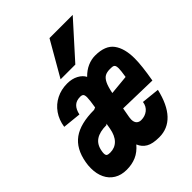

<svg xmlns="http://www.w3.org/2000/svg" viewBox="-235 -934 1064 1064"><g transform="rotate(-45 297.0 -401.5)"><path d="M-6 -138Q-6 -162.5 -2 -183Q13.5 -272.5 70.8 -313.8Q128 -355 235.5 -355L249 -360.5Q257.5 -411.5 257.5 -431Q257.5 -448.5 251.8 -454.8Q246 -461 232 -461Q201.5 -461 184.2 -444.2Q167 -427.5 160 -394.5L52 -405.5Q59 -453.5 84 -489.2Q109 -525 147.8 -544.5Q186.5 -564 233 -564Q271 -564 298.8 -549Q326.5 -534 337.5 -511.5Q364 -538.5 393.2 -551.2Q422.5 -564 452 -564Q531.5 -564 564 -520Q596.5 -476 596.5 -397.5Q596.5 -341 579 -241.5L355 -247L344.5 -188.5Q343 -179.5 343 -172Q343 -151 353.2 -140.5Q363.5 -130 380.5 -130Q410 -130 431.8 -146.8Q453.5 -163.5 458 -194.5L564 -183.5Q542 -88.5 496.5 -40.2Q451 8 384 8Q332 8 305 -7.8Q278 -23.5 265.5 -54Q237.5 -21 204 -6.5Q170.5 8 129 8Q86.5 8 56 -10.5Q25.5 -29 9.8 -62Q-6 -95 -6 -138ZM224.5 -220 230 -252.5 224 -247Q171 -247 141.5 -227.2Q112 -207.5 104.5 -165Q102.5 -155 102.5 -146.5Q102.5 -133 109 -128.5Q115.5 -124 131.5 -124Q168 -124 192 -148.2Q216 -172.5 224.5 -220ZM495 -421.5Q495 -436.5 491 -443.2Q487 -450 479.8 -451.5Q472.5 -453 457 -453Q433.5 -453 418.5 -444.8Q403.5 -436.5 392.5 -414.5Q381.5 -392.5 373 -349.5L488 -360.5Q495 -404 495 -421.5ZM224 -606 342 -811H524L339.5 -606Z"/></g></svg>

Font: JuliaMono Black
Style: Italic
Weight: 900
Italic angle: -9°
Monospace: yes
Designer: cormullion
Foundry: corm
Version: Version 0.057; ttfautohint (v1.8.4)